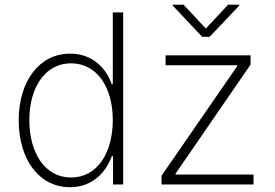

<svg xmlns="http://www.w3.org/2000/svg" viewBox="-20 -780 1165 812"><path d="M275.9 11.7C369.1 11.7 427.2 -48.8 452.6 -119.1H458V0H501V-727.5H457V-423.8H452.6C428.2 -493.7 369.6 -553.2 276.4 -553.2C146 -553.2 59.1 -436 59.1 -271.5C59.1 -106 145 11.7 275.9 11.7ZM280.3 -29.3C169.4 -29.3 104 -134.8 104 -272C104 -407.7 169.4 -512.2 280.3 -512.2C390.6 -512.2 457 -410.2 457 -272C457 -132.8 391.1 -29.3 280.3 -29.3ZM663.1 0H1052.2V-42H722.7V-45.9L1039.6 -506.8V-545.9H680.2V-503.9H982.9V-500L663.1 -36.6ZM756.3 -760.3H710V-756.8L835 -624.5H866.7L992.2 -756.8V-760.3H944.8L850.6 -659.2Z"/></svg>

Font: Raveo ExtraLight
Style: Regular
Weight: 200
Designer: Jakub Foglar, Rasmus Andersson (Inter)
Foundry: Jakubfoglar.com
Version: Version 1.100;Glyphs 3.2.3 (3260)